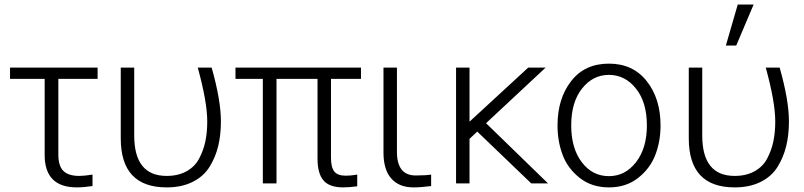

<svg xmlns="http://www.w3.org/2000/svg" viewBox="-20 -812 3559 850"><path d="M24.4 -462.9V-512.7H412.1V-462.9H238.3V-127.9Q238.3 -77.1 260.7 -55.2Q283.2 -33.2 331.1 -33.2Q352.5 -33.2 389.6 -39.1V11.7Q348.6 17.6 320.3 17.6Q177.7 17.6 177.7 -126V-462.9Z M514.6 -199.2V-512.7H574.2V-211.9Q574.2 -33.2 717.8 -33.2Q768.6 -33.2 805.7 -53.7Q842.8 -74.2 861.8 -110.4Q880.9 -146.5 889.2 -186.5Q897.5 -226.6 897.5 -274.4Q897.5 -360.4 855.5 -512.7H917Q958 -368.2 958 -274.4Q958 -215.8 946.3 -166.5Q934.6 -117.2 908.2 -74.2Q881.8 -31.2 833 -6.8Q784.2 17.6 717.8 17.6Q514.6 17.6 514.6 -199.2Z M1022.5 -462.9V-512.7H1578.1V-462.9H1445.3V-113.3Q1445.3 -71.3 1460 -52.7Q1474.6 -34.2 1510.7 -34.2Q1534.2 -34.2 1561.5 -39.1V12.7Q1525.4 17.6 1499 17.6Q1438.5 17.6 1412.1 -13.2Q1385.7 -43.9 1385.7 -110.4V-462.9H1204.1V0H1143.6V-462.9Z M1677.7 -136.7V-512.7H1737.3V-139.6Q1737.3 -35.2 1820.3 -35.2Q1864.3 -35.2 1888.7 -39.1V11.7Q1843.8 17.6 1810.5 17.6Q1747.1 17.6 1712.4 -21.5Q1677.7 -60.5 1677.7 -136.7Z M1999 0V-512.7H2058.6V-273.4L2318.4 -512.7H2395.5L2131.8 -266.6L2406.2 0H2332L2092.8 -229.5L2058.6 -197.3V0Z M2508.8 -256.8Q2508.8 -155.3 2555.7 -93.8Q2602.5 -32.2 2675.8 -32.2Q2748 -32.2 2795.9 -94.2Q2843.8 -156.2 2843.8 -256.8Q2843.8 -359.4 2795.4 -419.9Q2747.1 -480.5 2675.8 -480.5Q2604.5 -480.5 2556.6 -419.9Q2508.8 -359.4 2508.8 -256.8ZM2448.2 -256.8Q2448.2 -375 2508.3 -452.6Q2568.4 -530.3 2675.8 -530.3Q2782.2 -530.3 2843.3 -452.6Q2904.3 -375 2904.3 -256.8Q2904.3 -186.5 2881.3 -126.5Q2858.4 -66.4 2805.2 -24.4Q2752 17.6 2675.8 17.6Q2599.6 17.6 2546.4 -24.4Q2493.2 -66.4 2470.7 -126.5Q2448.2 -186.5 2448.2 -256.8Z M3029.3 -199.2V-512.7H3088.9V-211.9Q3088.9 -33.2 3232.4 -33.2Q3283.2 -33.2 3320.3 -53.7Q3357.4 -74.2 3376.5 -110.4Q3395.5 -146.5 3403.8 -186.5Q3412.1 -226.6 3412.1 -274.4Q3412.1 -360.4 3370.1 -512.7H3431.6Q3472.7 -368.2 3472.7 -274.4Q3472.7 -215.8 3460.9 -166.5Q3449.2 -117.2 3422.9 -74.2Q3396.5 -31.2 3347.7 -6.8Q3298.8 17.6 3232.4 17.6Q3029.3 17.6 3029.3 -199.2ZM3193.4 -610.4 3246.1 -792H3316.4L3239.3 -610.4Z"/></svg>

Font: Gothic A1 Light
Style: Regular
Weight: 300
Version: Version 2.50